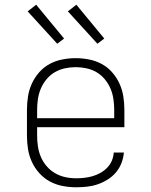

<svg xmlns="http://www.w3.org/2000/svg" viewBox="-20 -784 640 812"><path d="M302 8Q273 8 244.5 2.5Q216 -3 191 -16.5Q166 -30 146.5 -51.5Q127 -73 115 -99Q103 -125 98.5 -153Q94 -181 94 -210V-320Q94 -348 98.5 -376.5Q103 -405 115 -431Q127 -457 146 -478.5Q165 -500 190 -513.5Q215 -527 243.5 -532.5Q272 -538 300 -538Q328 -538 356.5 -532.5Q385 -527 410 -513.5Q435 -500 454 -478.5Q473 -457 485 -431Q497 -405 501.5 -376.5Q506 -348 506 -320V-246H137V-210Q137 -187 140.5 -164Q144 -141 153 -120Q162 -99 177.5 -81Q193 -63 213 -51.5Q233 -40 255.5 -35Q278 -30 302 -30Q319 -30 337 -32Q355 -34 372 -39Q389 -44 405 -53Q421 -62 433.5 -75Q446 -88 453 -104.5Q460 -121 461 -139H504Q502 -116 493.5 -94Q485 -72 470 -54.5Q455 -37 435 -24.5Q415 -12 393 -4.5Q371 3 348 5.5Q325 8 302 8ZM463 -284V-320Q463 -343 459.5 -366Q456 -389 447 -410Q438 -431 423 -449Q408 -467 388.5 -478.5Q369 -490 346 -495Q323 -500 300 -500Q277 -500 254 -495Q231 -490 211.5 -478.5Q192 -467 177 -449Q162 -431 153 -410Q144 -389 140.5 -366Q137 -343 137 -320V-284ZM392 -599 267 -736 303 -764 421 -621ZM222 -599 97 -736 133 -764 251 -621Z"/></svg>

Font: Iosevka Curly Slab XLtEx
Style: Regular
Weight: 200
Width: 7
Monospace: yes
Designer: Belleve Invis
Foundry: Belleve Invis
Version: Version 11.1.0; ttfautohint (v1.8.3)